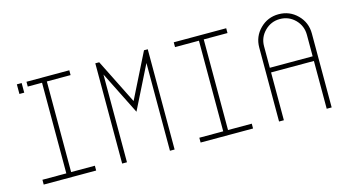

<svg xmlns="http://www.w3.org/2000/svg" viewBox="-75 -950 2238 1234"><g transform="rotate(-15 1044.0 -333.5)"><path d="M278 -635V-32H436V0H87V-32H246V-635H151V-667H436V-635ZM119 -667V-603H87V-667Z M641 0H609V-667H635L784 -369L933 -667H958V0H927V-584L784 -298L641 -584Z M1322 -635V-32H1480V0H1131V-32H1290V-635H1131V-667H1480V-635Z M1952 -616Q2003 -565 2003 -492V0H1970V-318H1685V0H1653V-492Q1653 -565 1704 -616Q1755 -667 1828 -667Q1901 -667 1952 -616ZM1970 -492Q1970 -551 1929 -593Q1887 -635 1828 -635Q1769 -635 1727 -593Q1685 -551 1685 -492V-349H1970Z"/></g></svg>

Font: Zector
Style: Regular
Weight: 400
Designer: GGBot
Version: 0.72